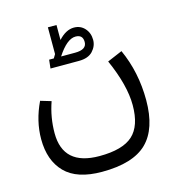

<svg xmlns="http://www.w3.org/2000/svg" viewBox="-116 -636 911 991"><g transform="rotate(-15 340.0 -140.5)"><path d="M439 -414Q439 -381 414.5 -354.5Q390 -328 340 -328H188L193 -374H218L230 -394V-537H276V-457Q316 -501 359 -501Q394 -501 416.5 -476Q439 -451 439 -414ZM257 -374H332Q394 -374 394 -415Q394 -454 355 -454Q309 -454 257 -374ZM565 -320Q623 -192 623 -43Q623 110 548.5 183Q474 256 308 256Q174 256 110.5 191Q47 126 47 12Q47 -85 93 -181L150 -164Q122 -84 122 0Q122 174 316 174Q440 174 494.5 124.5Q549 75 549 -36Q549 -142 485 -286Z"/></g></svg>

Font: FiraGO Book
Style: Regular
Weight: 350
Designer: bBox Type
Foundry: bBox Type GmbH
Version: Version 1.001;PS 001.001;hotconv 1.0.88;makeotf.lib2.5.64775